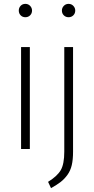

<svg xmlns="http://www.w3.org/2000/svg" viewBox="-20 -763 482 983"><path d="M144 -709Q144 -694.3 134.3 -684.6Q124.5 -674.8 109.9 -674.8Q95.2 -674.8 85.7 -684.6Q76.2 -694.3 76.2 -709Q76.2 -723.1 85.7 -733.2Q95.2 -743.2 109.9 -743.2Q124.5 -743.2 134.3 -732.9Q144 -722.7 144 -709ZM365.2 -709Q365.2 -694.3 355.5 -684.6Q345.7 -674.8 331.1 -674.8Q316.4 -674.8 306.6 -684.6Q296.9 -694.3 296.9 -709Q296.9 -722.7 306.6 -732.9Q316.4 -743.2 331.1 -743.2Q345.7 -743.2 355.5 -732.9Q365.2 -722.7 365.2 -709ZM132.8 -522V0H87.9V-522ZM354 -522V14.2Q354 54.2 347.4 82.5Q340.8 110.8 325.4 132.1Q310.1 153.3 291 168.2Q272 183.1 241.2 200.2L226.1 168Q272.9 139.2 291 108.2Q309.1 77.1 309.1 13.2V-522Z"/></svg>

Font: Fira Sans Compressed ExtraLight
Style: Regular
Weight: 250
Width: 1
Designer: Carrois Corporate & Edenspiekermann AG
Foundry: Carrois Corporate GbR & Edenspiekermann AG
Version: Version 4.203;PS 004.203;hotconv 1.0.88;makeotf.lib2.5.64775